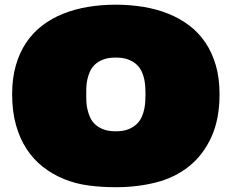

<svg xmlns="http://www.w3.org/2000/svg" viewBox="-20 -781 978 810"><path d="M468.3 8.8Q408.7 8.8 353.3 1.5Q297.9 -5.9 249.3 -25.9Q200.7 -45.9 160.6 -77.4Q120.6 -108.9 91.8 -153.1Q63 -197.3 47.1 -254.6Q31.2 -312 31.2 -383.8Q31.2 -451.2 46.9 -505.4Q62.5 -559.6 90.8 -601.6Q119.1 -643.6 158.9 -673.8Q198.7 -704.1 247.3 -723.4Q295.9 -742.7 351.8 -752Q407.7 -761.2 468.3 -761.2Q528.8 -761.2 585 -752Q641.1 -742.7 689.9 -723.1Q738.8 -703.6 778.6 -673.3Q818.4 -643.1 846.7 -601.1Q875 -559.1 890.6 -505.1Q906.2 -451.2 906.2 -383.8Q906.2 -278.3 871.8 -202.9Q837.4 -127.4 777.8 -79.6Q718.3 -31.7 638.7 -11.5Q559.1 8.8 468.3 8.8ZM468.3 -538.1Q437 -538.1 415.8 -530Q394.5 -522 380.6 -508.8Q366.7 -495.6 359.4 -479Q352.1 -462.4 348.4 -445.3Q344.7 -428.2 344.2 -412.1Q343.8 -396 343.8 -383.8Q343.8 -371.6 344.2 -355.5Q344.7 -339.4 348.4 -322Q352.1 -304.7 359.4 -287.6Q366.7 -270.5 380.6 -257.1Q394.5 -243.7 415.8 -235.4Q437 -227.1 468.3 -227.1Q499.5 -227.1 520.8 -235.4Q542 -243.7 556.2 -257.1Q570.3 -270.5 577.9 -287.6Q585.4 -304.7 588.9 -322Q592.3 -339.4 593 -355.5Q593.8 -371.6 593.8 -383.8Q593.8 -396 593 -412.1Q592.3 -428.2 588.9 -445.3Q585.4 -462.4 577.9 -479Q570.3 -495.6 556.2 -508.8Q542 -522 520.8 -530Q499.5 -538.1 468.3 -538.1Z"/></svg>

Font: Holtwood One SC
Style: Regular
Weight: 400
Version: Version 1.000